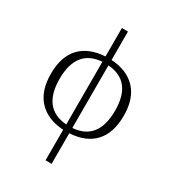

<svg xmlns="http://www.w3.org/2000/svg" viewBox="-232 -888 1137 1257"><g transform="rotate(30 336.0 -260.0)"><path d="M313 9Q193 2 126.5 -68.5Q60 -139 60 -269Q60 -399 125.5 -468.5Q191 -538 313 -545V-760H359V-545Q478 -538 544.5 -468Q611 -398 611 -269Q611 -138 546 -68Q481 2 359 9V240H313ZM313 -505Q126 -491 126 -269Q126 -45 313 -31ZM545 -269Q545 -490 359 -504V-31Q545 -45 545 -269Z"/></g></svg>

Font: Noto Serif Light
Style: Regular
Weight: 300
Designer: Monotype Design Team
Foundry: Monotype Imaging Inc.
Version: Version 1.001